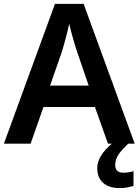

<svg xmlns="http://www.w3.org/2000/svg" viewBox="-20 -737 712 985"><path d="M534 0 467 -188H203L137 0H0L262 -717H409L671 0ZM374 -476Q370 -488 362 -514.5Q354 -541 346.5 -569Q339 -597 335 -615Q328 -581 317 -540.5Q306 -500 299 -476L237 -298H435ZM571 109Q571 149 613 149Q628 149 642 146.5Q656 144 665 141V217Q650 221 633.5 224.5Q617 228 594 228Q539 228 509 201Q479 174 479 126Q479 87 507 49Q535 11 579 -19L638 0Q604 32 587.5 56.5Q571 81 571 109Z"/></svg>

Font: Noto Sans Lao Looped SemiBold
Style: Regular
Weight: 600
Designer: Mark Frömberg, Ben Mitchell
Foundry: The Fontpad Ltd
Version: Version 1.002; ttfautohint (v1.8.4.7-5d5b)